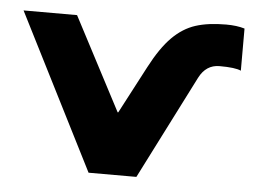

<svg xmlns="http://www.w3.org/2000/svg" viewBox="-43 -586 850 640"><g transform="rotate(5 381.5 -266.0)"><path d="M191 -520 354 -209H356L439 -367Q474 -434 509.5 -469.5Q545 -505 587 -518.5Q629 -532 689 -532Q725 -532 751 -524V-383Q732 -392 679 -392Q634 -392 611 -347L435 0H275L12 -520Z"/></g></svg>

Font: Non Bureau Extended
Style: Bold
Weight: 700
Width: 7
Designer: Jona Saucedo
Foundry: Non Foundry
Version: Version 1.000; ttfautohint (v1.8.4)